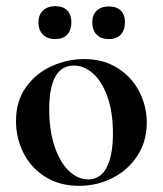

<svg xmlns="http://www.w3.org/2000/svg" viewBox="-20 -591 529 624"><path d="M32 -198Q32 -263 65 -308.5Q98 -354 149 -376.5Q200 -399 254 -399Q316 -399 362 -370Q408 -341 432.5 -293.5Q457 -246 457 -192Q457 -132 427 -85.5Q397 -39 346.5 -13Q296 13 237 13Q175 13 128.5 -15.5Q82 -44 57 -92.5Q32 -141 32 -198ZM347 -157Q347 -227 329 -277Q311 -327 282 -352.5Q253 -378 220 -378Q140 -378 140 -235Q140 -168 157 -116.5Q174 -65 203 -36.5Q232 -8 267 -8Q306 -8 326.5 -46.5Q347 -85 347 -157ZM105 -519Q105 -543 120 -557Q135 -571 160 -571Q185 -571 198.5 -557Q212 -543 212 -519Q212 -493 198.5 -478.5Q185 -464 160 -464Q134 -464 119.5 -478.5Q105 -493 105 -519ZM280 -519Q280 -543 294.5 -556.5Q309 -570 334 -570Q359 -570 372.5 -556.5Q386 -543 386 -519Q386 -493 372.5 -478.5Q359 -464 334 -464Q308 -464 294 -478.5Q280 -493 280 -519Z"/></svg>

Font: Cormorant Garamond
Style: Bold
Weight: 700
Designer: Christian Thalmann (Catharsis Fonts)
Foundry: Catharsis Fonts
Version: Version 4.000